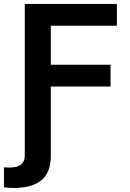

<svg xmlns="http://www.w3.org/2000/svg" viewBox="-39 -747 659 972"><path d="M86.4 0V-727.1H552.7V-616.7H218.3V-419.4H520.5V-309.1H218.3V0V42Q218.3 87.4 204.3 119.9Q190.4 152.3 164.3 170.4Q138.2 188.5 105.5 196.5Q72.8 204.6 30.8 204.6Q2 204.6 -19 201.2V99.6Q-10.7 101.1 9.8 101.1Q86.4 101.1 86.4 41Z"/></svg>

Font: Interop SemBd
Style: Regular
Weight: 600
Designer: Rasmus Andersson, Google, Jang Haemin
Foundry: jhaemin
Version: Version 1.007